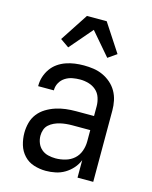

<svg xmlns="http://www.w3.org/2000/svg" viewBox="-115 -837 731 921"><g transform="rotate(15 250.0 -376.5)"><path d="M202 8Q172 8 143 -1Q114 -10 93.5 -32Q73 -54 64.5 -83Q56 -112 56 -142Q56 -167 62.5 -192Q69 -217 84.5 -237Q100 -257 122 -270.5Q144 -284 168.5 -292Q193 -300 218 -303Q243 -306 269 -306H358V-355Q358 -376 351 -397Q344 -418 328 -432Q312 -446 291 -452Q270 -458 249 -458Q230 -458 211 -454.5Q192 -451 175.5 -440.5Q159 -430 149.5 -413Q140 -396 140 -377V-375H62V-378Q62 -401 69 -422.5Q76 -444 89 -462.5Q102 -481 120.5 -494Q139 -507 160.5 -514.5Q182 -522 204 -525Q226 -528 249 -528Q273 -528 297 -524.5Q321 -521 343 -511Q365 -501 383.5 -485Q402 -469 414 -448Q426 -427 431 -403Q436 -379 436 -355V0H358V-87Q349 -64 332.5 -45.5Q316 -27 295 -14.5Q274 -2 250 3Q226 8 202 8ZM232 -62Q256 -62 280.5 -69Q305 -76 323 -92Q341 -108 349.5 -131.5Q358 -155 358 -180V-236H269Q254 -236 238.5 -234.5Q223 -233 208.5 -229.5Q194 -226 180 -219.5Q166 -213 155 -203Q144 -193 139 -178.5Q134 -164 134 -149Q134 -130 141 -112.5Q148 -95 162 -83Q176 -71 194.5 -66.5Q213 -62 232 -62ZM153 -592 110 -622 201 -761H299L390 -622L347 -592L250 -705Z"/></g></svg>

Font: Iosevka Term
Style: Regular
Weight: 400
Monospace: yes
Designer: Belleve Invis
Foundry: Belleve Invis
Version: Version 30.0.1